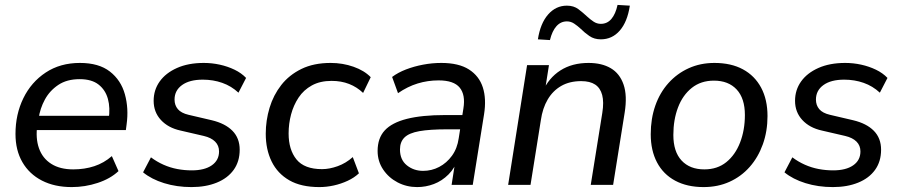

<svg xmlns="http://www.w3.org/2000/svg" viewBox="-20 -752 3667 781"><path d="M272 9Q202 9 150.5 -17.5Q99 -44 71 -92.5Q43 -141 43 -207Q43 -287 75 -352.5Q107 -418 166 -457Q225 -496 305 -496Q382 -496 427 -461Q472 -426 488 -368.5Q504 -311 495 -246L492 -223H114L122 -281H440L422 -267Q429 -313 419 -349.5Q409 -386 381 -408Q353 -430 304 -430Q252 -430 217 -406.5Q182 -383 162.5 -347Q143 -311 137 -270L132 -245Q124 -190 138.5 -149Q153 -108 188.5 -85.5Q224 -63 278 -63Q324 -63 363.5 -76Q403 -89 435 -117L462 -56Q429 -25 377.5 -8Q326 9 272 9Z M759 9Q699 9 647.5 -7Q596 -23 562 -51L594 -112Q618 -94 645 -82Q672 -70 701 -64.5Q730 -59 760 -59Q812 -59 841.5 -79.5Q871 -100 871 -136Q871 -160 855 -176Q839 -192 809 -199L714 -221Q664 -232 634.5 -264Q605 -296 605 -342Q605 -386 629.5 -420.5Q654 -455 700 -475.5Q746 -496 809 -496Q842 -496 874 -489Q906 -482 934 -468.5Q962 -455 981 -435L950 -375Q921 -402 884 -415Q847 -428 805 -428Q751 -428 720.5 -406Q690 -384 690 -347Q690 -324 703.5 -308Q717 -292 747 -285L841 -263Q896 -250 925.5 -220Q955 -190 955 -143Q955 -95 930.5 -61Q906 -27 861.5 -9Q817 9 759 9Z M1279 9Q1205 9 1157 -18.5Q1109 -46 1085 -95Q1061 -144 1061 -208Q1061 -262 1076.5 -313.5Q1092 -365 1124 -406Q1156 -447 1206 -471.5Q1256 -496 1325 -496Q1374 -496 1418 -480.5Q1462 -465 1488 -438L1457 -374Q1432 -398 1400 -410.5Q1368 -423 1329 -423Q1282 -423 1248.5 -404.5Q1215 -386 1194.5 -355Q1174 -324 1164 -286.5Q1154 -249 1154 -209Q1154 -143 1186 -103.5Q1218 -64 1290 -64Q1320 -64 1353.5 -76Q1387 -88 1415 -113L1440 -47Q1421 -29 1394 -16.5Q1367 -4 1337.5 2.5Q1308 9 1279 9Z M1677 9Q1634 9 1597.5 -10Q1561 -29 1538.5 -62.5Q1516 -96 1516 -138Q1516 -190 1545 -221.5Q1574 -253 1635 -268.5Q1696 -284 1791 -284H1872L1863 -226H1801Q1728 -226 1686 -218.5Q1644 -211 1625.5 -193Q1607 -175 1607 -144Q1607 -102 1635 -79.5Q1663 -57 1701 -57Q1736 -57 1766.5 -73Q1797 -89 1818.5 -118.5Q1840 -148 1846 -190L1865 -311Q1874 -366 1850 -395.5Q1826 -425 1764 -425Q1720 -425 1679 -412.5Q1638 -400 1599 -373L1575 -439Q1599 -457 1631.5 -469.5Q1664 -482 1701 -489Q1738 -496 1775 -496Q1846 -496 1887.5 -469.5Q1929 -443 1944 -396.5Q1959 -350 1949 -287L1903 0H1817L1834 -109H1844Q1831 -69 1804.5 -42.5Q1778 -16 1745 -3.5Q1712 9 1677 9Z M2047 0 2124 -487H2213L2196 -379H2187Q2212 -435 2259.5 -465.5Q2307 -496 2374 -496Q2428 -496 2464.5 -474.5Q2501 -453 2516.5 -408Q2532 -363 2521 -294L2474 0H2383L2430 -293Q2437 -337 2429.5 -365.5Q2422 -394 2401 -408Q2380 -422 2344 -422Q2297 -422 2263 -402.5Q2229 -383 2208 -347.5Q2187 -312 2180 -263L2138 0ZM2217 -589 2168 -592Q2178 -657 2209.5 -693Q2241 -729 2286 -729Q2314 -729 2333 -714.5Q2352 -700 2368 -685Q2381 -673 2394.5 -664Q2408 -655 2424 -655Q2450 -655 2467 -675Q2484 -695 2492 -732L2542 -729Q2532 -663 2501 -627.5Q2470 -592 2424 -592Q2397 -592 2377.5 -605.5Q2358 -619 2342 -635Q2329 -647 2315.5 -656Q2302 -665 2286 -665Q2261 -665 2243.5 -645.5Q2226 -626 2217 -589Z M2842 9Q2775 9 2726.5 -17Q2678 -43 2652.5 -91.5Q2627 -140 2627 -206Q2627 -269 2645.5 -322Q2664 -375 2699 -414Q2734 -453 2781.5 -474.5Q2829 -496 2886 -496Q2954 -496 3002 -470Q3050 -444 3076 -395.5Q3102 -347 3102 -280Q3102 -218 3083 -165Q3064 -112 3029.5 -73Q2995 -34 2947.5 -12.5Q2900 9 2842 9ZM2845 -63Q2898 -63 2934.5 -92.5Q2971 -122 2990.5 -172.5Q3010 -223 3010 -284Q3010 -352 2976.5 -388Q2943 -424 2884 -424Q2831 -424 2794 -394.5Q2757 -365 2738 -315Q2719 -265 2719 -203Q2719 -135 2752.5 -99Q2786 -63 2845 -63Z M3368 9Q3308 9 3256.5 -7Q3205 -23 3171 -51L3203 -112Q3227 -94 3254 -82Q3281 -70 3310 -64.5Q3339 -59 3369 -59Q3421 -59 3450.5 -79.5Q3480 -100 3480 -136Q3480 -160 3464 -176Q3448 -192 3418 -199L3323 -221Q3273 -232 3243.5 -264Q3214 -296 3214 -342Q3214 -386 3238.5 -420.5Q3263 -455 3309 -475.5Q3355 -496 3418 -496Q3451 -496 3483 -489Q3515 -482 3543 -468.5Q3571 -455 3590 -435L3559 -375Q3530 -402 3493 -415Q3456 -428 3414 -428Q3360 -428 3329.5 -406Q3299 -384 3299 -347Q3299 -324 3312.5 -308Q3326 -292 3356 -285L3450 -263Q3505 -250 3534.5 -220Q3564 -190 3564 -143Q3564 -95 3539.5 -61Q3515 -27 3470.5 -9Q3426 9 3368 9Z"/></svg>

Font: Nunito Sans 12pt Medium
Style: Italic
Weight: 500
Italic angle: -9°
Designer: Vernon Adams
Foundry: Vernon Adams
Version: Version 3.101;gftools[0.9.27]